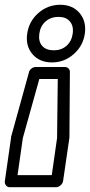

<svg xmlns="http://www.w3.org/2000/svg" viewBox="-24 -596 374 797"><path d="M-3.9 155.8 22 -24.9V-27.8L96.2 -295.9Q98.1 -305.2 106.7 -311.5Q115.2 -317.9 124 -317.9H245.1Q254.4 -317.9 260.5 -311.8Q266.6 -305.7 266.1 -295.9L264.2 -27.8V-24.9L237.8 155.8Q235.8 166.5 226.8 173.8Q217.8 181.2 209 181.2H17.1Q6.3 181.2 0.5 173.1Q-5.4 165 -3.9 155.8ZM48.8 130.9H190.9L212.9 -22.9L215.8 -268.1H139.2L70.8 -22.9ZM88.9 -456.1Q96.2 -507.8 135.3 -542Q174.3 -576.2 226.1 -576.2Q276.9 -576.2 306.2 -542Q335.4 -507.8 328.1 -456.1Q320.8 -405.3 281.7 -371.1Q242.7 -336.9 191.9 -336.9Q140.1 -336.9 110.8 -371.1Q81.5 -405.3 88.9 -456.1ZM139.2 -456.1Q134.8 -424.3 150.9 -405.8Q167 -387.2 199.2 -387.2Q231 -387.2 252.2 -406Q273.4 -424.8 277.8 -456.1Q282.2 -488.3 266.1 -507.1Q250 -525.9 219.2 -525.9Q187 -525.9 165.3 -507.1Q143.6 -488.3 139.2 -456.1Z"/></svg>

Font: Trueno ExtraBold Outline
Style: Italic
Weight: 800
Width: 6
Designer: Julieta Ulanovsky
Foundry: Julieta Ulanovsky
Version: Version 3.001b | FøM Fix